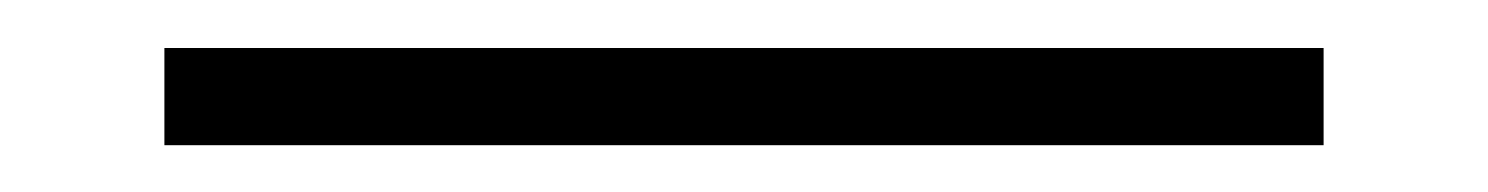

<svg xmlns="http://www.w3.org/2000/svg" viewBox="-20 -20 620 80"><path d="M48.5 40.5V0H531.5V40.5Z"/></svg>

Font: Encode Sans SmExp XLt
Style: Regular
Weight: 200
Width: 6
Designer: Multiple Designers
Foundry: Impallari Type
Version: Version 3.002; ttfautohint (v1.8.3) -l 8 -r 50 -G 200 -x 14 